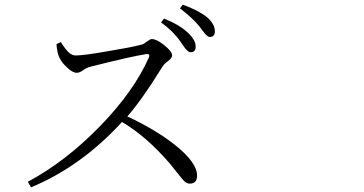

<svg xmlns="http://www.w3.org/2000/svg" viewBox="-20 -800 1540 812"><path d="M111.3 -7.8 97.7 -31.2Q257.8 -117.2 402.3 -265.6Q546.9 -414.1 610.4 -558.6Q615.2 -573.2 598.6 -571.3Q535.2 -561.5 361.3 -517.6L358.4 -516.6Q344.7 -512.7 330.6 -502.4Q316.4 -492.2 304.7 -492.2Q286.1 -492.2 262.7 -515.6Q240.2 -536.1 231.4 -556.6Q221.7 -574.2 218.8 -613.3L237.3 -622.1Q239.3 -619.1 244.1 -611.3Q258.8 -589.8 267.6 -581.1Q283.2 -565.4 299.8 -565.4Q335 -565.4 439.5 -584Q534.2 -599.6 579.1 -611.3Q588.9 -614.3 602.5 -625Q615.2 -634.8 622.1 -634.8Q642.6 -634.8 675.3 -608.4Q708 -582 708 -565.4Q708 -554.7 689.5 -541Q673.8 -529.3 668.9 -520.5Q667 -516.6 661.1 -508.8Q580.1 -377.9 518.6 -307.6Q639.6 -251 720.7 -186.5Q813.5 -112.3 813.5 -57.6Q813.5 -23.4 782.2 -23.4Q770.5 -23.4 758.8 -34.2Q751 -42 731 -67.4Q710.9 -92.8 697.3 -109.4Q599.6 -222.7 496.1 -284.2Q323.2 -95.7 111.3 -7.8ZM785.2 -579.1Q773.4 -579.1 753.9 -608.4Q747.1 -619.1 743.2 -624Q710.9 -669.9 661.1 -705.1L673.8 -721.7Q741.2 -694.3 777.3 -659.2Q807.6 -629.9 807.6 -602.5Q807.6 -579.1 785.2 -579.1ZM867.2 -643.6Q856.4 -643.6 837.9 -668.9Q829.1 -681.6 823.2 -688.5Q794.9 -723.6 741.2 -764.6L752.9 -780.3Q818.4 -756.8 856.4 -726.6Q888.7 -697.3 888.7 -668Q888.7 -643.6 867.2 -643.6Z"/></svg>

Font: Bpmf GenRyu Min R
Style: R
Weight: 400
Foundry: But Ko
Version: Version 1.320